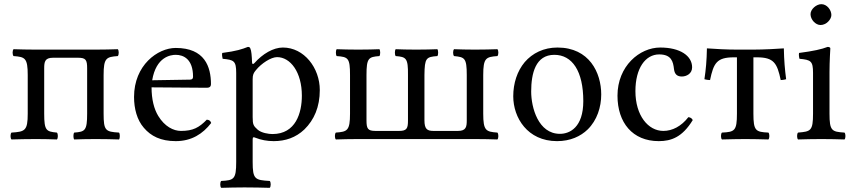

<svg xmlns="http://www.w3.org/2000/svg" viewBox="-20 -667 4089 921"><path d="M437 -429H153C113 -429 75 -430 45 -431C39 -425 39 -404 45 -398C100 -394 113 -389 113 -307V-122C113 -40 100 -35 35 -31C29 -25 29 -4 35 2C65 1 113 0 153 0C193 0 223 1 253 2C259 -4 259 -25 253 -31C202 -36 192 -40 192 -122V-339C192 -370 195 -390 234 -390H355C392 -390 398 -379 398 -339V-122C398 -40 388 -35 336 -31C331 -25 331 -4 336 2C361 1 398 0 438 0C478 0 523 1 551 2C556 -4 556 -25 551 -31C486 -35 477 -40 477 -122V-307C477 -389 490 -394 545 -398C551 -404 551 -425 545 -431C515 -430 477 -429 437 -429Z M972 -93C935 -55 906 -39 848 -39C812 -39 770 -60 739 -111C719 -144 707 -190 707 -248L973 -246C985 -246 992 -252 992 -263C992 -347 962 -437 823 -437C736 -437 623 -354 623 -202C623 -146 637 -92 670 -54C704 -14 751 10 823 10C899 10 953 -25 993 -77C990 -87 984 -92 972 -93ZM710 -282C729 -395 799 -404 823 -404C861 -404 906 -383 906 -299C906 -290 902 -285 891 -285Z M1189 -368C1188 -398 1186 -424 1181 -434C1179 -439 1177 -442 1169 -442C1141 -431 1115 -422 1046 -413C1044 -407 1046 -391 1048 -385C1102 -380 1113 -375 1113 -317V110C1113 193 1102 198 1041 201C1035 207 1035 228 1041 234C1076 233 1113 232 1153 232C1193 232 1241 233 1274 234C1280 228 1280 207 1274 201C1203 197 1192 193 1192 110V2C1192 -11 1196 -10 1206 -6C1231 4 1261 10 1293 10C1349 10 1399 -7 1440 -46C1487 -92 1514 -154 1514 -235C1514 -341 1439 -439 1337 -439C1291 -439 1240 -409 1200 -364C1194 -358 1190 -358 1189 -368ZM1208 -331C1234 -363 1280 -393 1309 -393C1373 -393 1428 -321 1428 -208C1428 -126 1399 -24 1287 -24C1269 -24 1234 -29 1216 -45C1196 -63 1192 -69 1192 -105V-287C1192 -308 1196 -317 1208 -331Z M2298 -122V-307C2298 -389 2311 -394 2366 -398C2372 -404 2372 -425 2366 -431C2336 -430 2298 -429 2258 -429C2218 -429 2188 -430 2158 -431C2152 -425 2152 -404 2158 -398C2209 -393 2219 -389 2219 -307V-90C2219 -59 2216 -39 2177 -39H2059C2029 -39 2016 -48 2016 -90V-307C2017 -389 2024 -394 2078 -398C2083 -404 2083 -425 2078 -431C2053 -430 2016 -429 1976 -429C1936 -429 1903 -430 1878 -431C1873 -425 1873 -404 1878 -398C1928 -394 1938 -389 1937 -307V-89C1937 -52 1932 -39 1895 -39H1781C1744 -39 1738 -50 1738 -90V-307C1738 -389 1748 -394 1800 -398C1805 -404 1805 -425 1800 -431C1775 -430 1738 -429 1698 -429C1658 -429 1623 -430 1595 -431C1590 -425 1590 -404 1595 -398C1650 -394 1659 -389 1659 -307V-122C1659 -40 1646 -35 1591 -31C1585 -25 1585 -4 1591 2C1621 1 1659 0 1699 0H2258C2298 0 2336 1 2366 2C2372 -4 2372 -25 2366 -31C2311 -35 2298 -40 2298 -122Z M2442 -205C2442 -103 2510 10 2652 10C2716 10 2765 -13 2799 -46C2844 -90 2864 -153 2864 -214C2864 -318 2807 -439 2654 -439C2588 -439 2534 -412 2497 -369C2461 -326 2442 -268 2442 -205ZM2639 -404C2725 -404 2778 -326 2778 -182C2778 -56 2713 -25 2666 -25C2562 -25 2528 -151 2528 -228C2528 -315 2549 -404 2639 -404Z M3303 -91C3299 -100 3291 -104 3282 -105C3248 -61 3205 -39 3162 -39C3089 -39 3028 -113 3028 -230C3028 -340 3076 -406 3142 -406C3201 -406 3209 -371 3213 -336C3216 -309 3230 -300 3251 -300C3272 -300 3300 -313 3300 -344C3300 -399 3243 -439 3147 -439C3048 -439 2942 -350 2942 -208C2942 -79 3014 10 3140 10C3200 10 3253 -9 3303 -91Z M3515 -122C3515 -39 3504 -34 3443 -31C3437 -25 3437 -4 3443 2C3482 1 3522 0 3555 0C3589 0 3628 1 3666 2C3672 -4 3672 -25 3666 -31C3605 -34 3594 -39 3594 -122V-392H3611C3692 -392 3708 -364 3725 -283C3738 -283 3751 -287 3751 -287C3745 -333 3741 -377 3740 -435C3717 -433 3642 -429 3592 -429H3517C3467 -429 3411 -432 3371 -435C3370 -377 3366 -333 3359 -287C3359 -287 3373 -283 3386 -283C3403 -364 3418 -392 3500 -392H3515Z M3959 -122V-321C3959 -371 3963 -435 3963 -435C3963 -439 3958 -442 3950 -442C3922 -431 3882 -422 3813 -413C3811 -407 3813 -391 3815 -385C3870 -380 3880 -374 3880 -317V-122C3880 -39 3869 -36 3808 -31C3802 -25 3802 -4 3808 2C3841 1 3880 0 3920 0C3960 0 3998 1 4031 2C4037 -4 4037 -25 4031 -31C3970 -35 3959 -39 3959 -122ZM3868 -599C3868 -573 3892 -547 3916 -547C3944 -547 3968 -574 3968 -595C3968 -619 3947 -647 3920 -647C3896 -647 3868 -623 3868 -599Z"/></svg>

Font: Libertinus Math
Style: Regular
Weight: 400
Designer: Philipp H. Poll, Khaled Hosny
Foundry: Caleb Maclennan
Version: Version 7.050;RELEASE